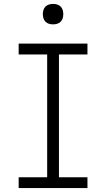

<svg xmlns="http://www.w3.org/2000/svg" viewBox="-20 -957 540 977"><path d="M75 0V-55H220V-680H75V-735H425V-680H280V-55H425V0ZM250 -833Q239 -833 229 -836Q219 -839 211.5 -846.5Q204 -854 201 -864Q198 -874 198 -885Q198 -896 201 -906Q204 -916 211.5 -923.5Q219 -931 229 -934Q239 -937 250 -937Q261 -937 271 -934Q281 -931 288.5 -923.5Q296 -916 299 -906Q302 -896 302 -885Q302 -874 299 -864Q296 -854 288.5 -846.5Q281 -839 271 -836Q261 -833 250 -833Z"/></svg>

Font: Iosevka Curly Slab Light
Style: Regular
Weight: 300
Monospace: yes
Designer: Belleve Invis
Foundry: Belleve Invis
Version: Version 22.1.2; ttfautohint (v1.8.4)